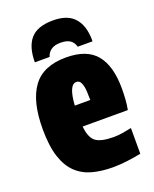

<svg xmlns="http://www.w3.org/2000/svg" viewBox="-146 -861 766 954"><g transform="rotate(-20 237.0 -384.0)"><path d="M284 10Q225 10 176.5 -3Q128 -16 93 -49Q58 -82 39 -140Q20 -198 20 -288Q20 -434 74.5 -508.5Q129 -583 250 -583Q360 -583 409.5 -522.5Q459 -462 459 -343Q459 -315 457 -285.5Q455 -256 450 -232H211Q217 -171 245 -150.5Q273 -130 339 -130Q362 -130 386.5 -134Q411 -138 434 -143V-7Q399 0 360.5 5Q322 10 284 10ZM257 -451Q217 -451 210 -343H292Q292 -365 290.5 -390Q289 -415 281.5 -433Q274 -451 257 -451ZM402 -613H324Q317 -638 299 -649.5Q281 -661 249 -661Q190 -661 175 -613H97Q97 -695 133.5 -736.5Q170 -778 252 -778Q323 -778 359 -743.5Q395 -709 401 -644Q402 -637 402 -629Q402 -621 402 -613Z"/></g></svg>

Font: Protest Strike
Style: Regular
Weight: 400
Designer: Octavio Pardo
Foundry: Ashler Design
Version: Version 2.005; ttfautohint (v1.8.4.7-5d5b)